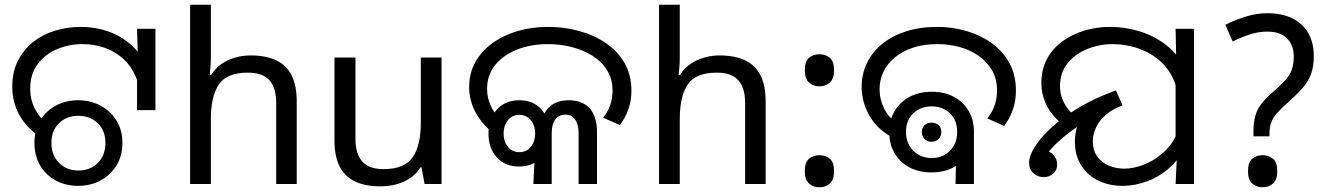

<svg xmlns="http://www.w3.org/2000/svg" viewBox="-20 -780 5662 814"><path d="M153 -198Q92 -238 62 -292.5Q32 -347 32 -412Q32 -475 56 -522.5Q80 -570 120.5 -602Q161 -634 213.5 -650Q266 -666 323 -666Q384 -666 439.5 -646.5Q495 -627 538.5 -587.5Q582 -548 607 -488.5Q632 -429 632 -348H575Q575 -410 555 -456Q535 -502 500.5 -532.5Q466 -563 422 -578Q378 -593 330 -593Q272 -593 221.5 -571.5Q171 -550 139.5 -508Q108 -466 108 -404Q108 -358 127.5 -319.5Q147 -281 181 -254L153 -198ZM561 -475 565 -513 561 -658H639V-313H561ZM311 8Q259 8 217 -14.5Q175 -37 150.5 -78Q126 -119 126 -174Q126 -229 150.5 -269.5Q175 -310 217 -332.5Q259 -355 311 -355Q363 -355 405.5 -332.5Q448 -310 473.5 -269.5Q499 -229 499 -174Q499 -119 473.5 -78Q448 -37 405.5 -14.5Q363 8 311 8ZM312 -57Q362 -57 394.5 -89Q427 -121 427 -174Q427 -226 394.5 -257.5Q362 -289 312 -289Q262 -289 230 -257.5Q198 -226 198 -174Q198 -122 230.5 -89.5Q263 -57 312 -57Z M874 -537Q874 -518 872.5 -498Q871 -478 869 -462H875Q892 -490 918 -508Q944 -526 976 -535.5Q1008 -545 1042 -545Q1107 -545 1150.5 -524.5Q1194 -504 1216 -461Q1238 -418 1238 -349V0H1151V-343Q1151 -408 1122 -440Q1093 -472 1031 -472Q941 -472 907.5 -421.5Q874 -371 874 -277V0H786V-760H874Z M1852 -536V0H1780L1767 -71H1763Q1746 -43 1719 -25Q1692 -7 1660 1.5Q1628 10 1593 10Q1529 10 1485.5 -10.5Q1442 -31 1420 -74Q1398 -117 1398 -185V-536H1487V-191Q1487 -127 1516 -95Q1545 -63 1606 -63Q1695 -63 1729.5 -113Q1764 -163 1764 -257V-536Z M2089 -201Q2028 -247 1998.5 -299.5Q1969 -352 1969 -411Q1969 -469 1995 -516Q2021 -563 2067 -596.5Q2113 -630 2173.5 -648Q2234 -666 2304 -666Q2371 -666 2434 -649Q2497 -632 2547.5 -598Q2598 -564 2627.5 -513.5Q2657 -463 2657 -395Q2657 -353 2644 -316.5Q2631 -280 2608 -250L2537 -281Q2556 -304 2566.5 -333Q2577 -362 2577 -395Q2577 -445 2554 -482Q2531 -519 2492 -543.5Q2453 -568 2404 -580.5Q2355 -593 2304 -593Q2231 -593 2172.5 -570Q2114 -547 2079.5 -504.5Q2045 -462 2045 -403Q2045 -363 2063 -326.5Q2081 -290 2115 -258L2089 -201ZM2181 -74Q2121 -74 2086 -113Q2051 -152 2051 -213Q2051 -276 2086.5 -315.5Q2122 -355 2182 -355Q2241 -355 2275.5 -316Q2310 -277 2310 -215Q2310 -153 2275 -113.5Q2240 -74 2181 -74ZM2182 -135Q2213 -135 2231 -158Q2249 -181 2249 -215Q2249 -247 2230.5 -270Q2212 -293 2182 -293Q2151 -293 2133 -270Q2115 -247 2115 -214Q2115 -181 2133 -158Q2151 -135 2182 -135ZM2249 -148 2272 -222Q2272 -264 2285.5 -293.5Q2299 -323 2325.5 -339Q2352 -355 2389 -355Q2420 -355 2443 -346Q2466 -337 2481 -319.5Q2496 -302 2503.5 -277.5Q2511 -253 2511 -222V0H2433V-216Q2433 -253 2418 -273.5Q2403 -294 2377 -294Q2349 -294 2334 -273.5Q2319 -253 2319 -216V0H2241Z M2862 -537Q2862 -518 2860.5 -498Q2859 -478 2857 -462H2863Q2880 -490 2906 -508Q2932 -526 2964 -535.5Q2996 -545 3030 -545Q3095 -545 3138.5 -524.5Q3182 -504 3204 -461Q3226 -418 3226 -349V0H3139V-343Q3139 -408 3110 -440Q3081 -472 3019 -472Q2929 -472 2895.5 -421.5Q2862 -371 2862 -277V0H2774V-760H2862Z M3454 -414Q3428 -414 3410 -430Q3392 -446 3392 -482Q3392 -520 3410 -535Q3428 -550 3454 -550Q3480 -550 3498 -535Q3516 -520 3516 -482Q3516 -446 3498 -430Q3480 -414 3454 -414ZM3454 14Q3428 14 3410 -2Q3392 -18 3392 -54Q3392 -92 3410 -107Q3428 -122 3454 -122Q3480 -122 3498 -107Q3516 -92 3516 -54Q3516 -18 3498 -2Q3480 14 3454 14Z M3762 -198Q3698 -233 3665.5 -290.5Q3633 -348 3633 -412Q3633 -465 3655 -511.5Q3677 -558 3718.5 -592.5Q3760 -627 3819.5 -646.5Q3879 -666 3954 -666Q4016 -666 4075.5 -649Q4135 -632 4182.5 -598.5Q4230 -565 4258.5 -514.5Q4287 -464 4287 -396Q4287 -351 4273.5 -313.5Q4260 -276 4237 -246L4166 -278Q4186 -303 4196.5 -332.5Q4207 -362 4207 -396Q4207 -446 4185.5 -482.5Q4164 -519 4128 -544Q4092 -569 4047 -581Q4002 -593 3955 -593Q3895 -593 3849.5 -577.5Q3804 -562 3772.5 -535.5Q3741 -509 3725 -474.5Q3709 -440 3709 -402Q3709 -358 3729 -318.5Q3749 -279 3786 -256L3762 -198ZM3929 -49Q3876 -49 3835.5 -70.5Q3795 -92 3772.5 -130.5Q3750 -169 3750 -220Q3750 -271 3773 -309.5Q3796 -348 3836.5 -369.5Q3877 -391 3931 -391Q3984 -391 4024 -369.5Q4064 -348 4086.5 -310Q4109 -272 4109 -222Q4109 -171 4086.5 -132Q4064 -93 4023.5 -71Q3983 -49 3929 -49ZM3930 -110Q3977 -110 4007.5 -141Q4038 -172 4038 -221Q4038 -270 4007.5 -299.5Q3977 -329 3930 -329Q3883 -329 3852 -299.5Q3821 -270 3821 -221Q3821 -172 3852 -141Q3883 -110 3930 -110ZM3929 -179Q3911 -179 3899.5 -191Q3888 -203 3888 -221Q3888 -238 3899.5 -249Q3911 -260 3929 -260Q3948 -260 3959.5 -249Q3971 -238 3971 -221Q3971 -203 3959.5 -191Q3948 -179 3929 -179ZM4035 -187 4109 -222V0H4031Z M4740 8Q4683 8 4637 -14Q4591 -36 4564 -78.5Q4537 -121 4537 -180Q4537 -203 4543 -230Q4549 -257 4566.5 -285.5Q4584 -314 4618 -340Q4652 -366 4707 -386L4728 -336Q4685 -321 4639 -297Q4593 -273 4550.5 -244.5Q4508 -216 4474 -186Q4440 -156 4420 -128Q4400 -100 4400 -78L4386 -144Q4427 -144 4444.5 -125Q4462 -106 4462 -83Q4462 -58 4445 -43.5Q4428 -29 4405 -29Q4380 -29 4361.5 -45.5Q4343 -62 4343 -91Q4343 -119 4367 -157.5Q4391 -196 4437.5 -239Q4484 -282 4552.5 -323Q4621 -364 4711 -397L4739 -333Q4695 -317 4667 -292Q4639 -267 4626 -238Q4613 -209 4613 -180Q4613 -143 4631.5 -117Q4650 -91 4680.5 -78Q4711 -65 4747 -65Q4785 -65 4829.5 -82Q4874 -99 4913.5 -134.5Q4953 -170 4974 -224L5013 -180Q4989 -116 4944 -74Q4899 -32 4845 -12Q4791 8 4740 8ZM4516 -234Q4456 -267 4425.5 -318.5Q4395 -370 4395 -427Q4395 -486 4419 -530.5Q4443 -575 4484.5 -605Q4526 -635 4578 -650.5Q4630 -666 4686 -666Q4751 -666 4813.5 -646.5Q4876 -627 4926 -587.5Q4976 -548 5005.5 -488Q5035 -428 5035 -347L4974 -345Q4974 -408 4949.5 -455Q4925 -502 4885 -532.5Q4845 -563 4796 -578Q4747 -593 4698 -593Q4640 -593 4589 -572Q4538 -551 4506 -511.5Q4474 -472 4474 -414Q4474 -372 4496.5 -334.5Q4519 -297 4559 -273L4516 -234ZM4969 -106 4964 -144V-471L4967 -511L4964 -658H5042V0H4964Z M5294 -202V-220Q5294 -258 5301 -285.5Q5308 -313 5326.5 -338Q5345 -363 5377 -390Q5408 -417 5427.5 -438Q5447 -459 5456 -483Q5465 -507 5465 -541Q5465 -588 5436.5 -617Q5408 -646 5354 -646Q5314 -646 5277 -633.5Q5240 -621 5206 -604L5175 -675Q5215 -695 5261 -709.5Q5307 -724 5354 -724Q5445 -724 5497.5 -676Q5550 -628 5550 -542Q5550 -499 5538.5 -467Q5527 -435 5503.5 -408Q5480 -381 5445 -350Q5412 -321 5394 -300.5Q5376 -280 5369 -260Q5362 -240 5362 -211V-202ZM5333 14Q5307 14 5289 -2Q5271 -18 5271 -54Q5271 -92 5289 -107Q5307 -122 5333 -122Q5359 -122 5377 -107Q5395 -92 5395 -54Q5395 -18 5377 -2Q5359 14 5333 14Z"/></svg>

Font: hexoriya15
Style: Book
Weight: 400
Designer: Jelle Bosma - Monotype Design Team
Foundry: Monotype Imaging Inc.
Version: Version 2.003